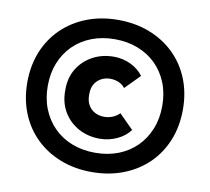

<svg xmlns="http://www.w3.org/2000/svg" viewBox="-84 -839 1063 971"><g transform="rotate(10 447.5 -353.5)"><path d="M447 37Q359 37 286 8.5Q213 -20 159.5 -72Q106 -124 77 -196Q48 -268 48 -354Q48 -440 77 -511.5Q106 -583 159.5 -635Q213 -687 286 -715.5Q359 -744 447 -744Q535 -744 608.5 -715.5Q682 -687 735.5 -635Q789 -583 818 -511.5Q847 -440 847 -354Q847 -268 818 -196Q789 -124 735.5 -72Q682 -20 608.5 8.5Q535 37 447 37ZM458 -136Q397 -136 348.5 -162.5Q300 -189 272 -236Q244 -283 244 -343V-351Q244 -413 272.5 -459Q301 -505 349.5 -531Q398 -557 458 -557Q504 -557 544.5 -537.5Q585 -518 609 -485L535 -410Q521 -428 500.5 -436Q480 -444 459 -444Q434 -444 413 -433Q392 -422 379.5 -401.5Q367 -381 367 -351V-343Q367 -314 379.5 -292.5Q392 -271 413.5 -260Q435 -249 461 -249Q481 -249 501.5 -256.5Q522 -264 539 -281L612 -208Q588 -175 546 -155.5Q504 -136 458 -136ZM447 -62Q512 -62 566 -83Q620 -104 659 -143Q698 -182 719.5 -235.5Q741 -289 741 -354Q741 -419 719.5 -472.5Q698 -526 659 -564.5Q620 -603 566 -624Q512 -645 447 -645Q382 -645 328 -624Q274 -603 235 -564.5Q196 -526 174.5 -472.5Q153 -419 153 -354Q153 -289 174.5 -235.5Q196 -182 235 -143Q274 -104 328 -83Q382 -62 447 -62Z"/></g></svg>

Font: SUSE ExtraBold
Style: Regular
Weight: 800
Designer: Rene Bieder
Foundry: SUSE
Version: Version 1.000